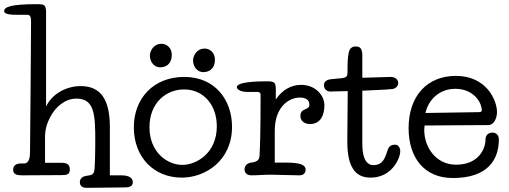

<svg xmlns="http://www.w3.org/2000/svg" viewBox="-68 -841 2441 921"><path d="M459 -233C459 -395 390 -428 318 -428C252 -428 182 -392 153 -330V-789C150 -816 146 -821 111 -821C-17 -821 -48 -808 -48 -787C-48 -771 -9 -770 17 -770H64C77 -770 81 -759 81 -737C81 -721 77 -156 76 -111C76 -91 73 -57 48 -57H32C16 -57 -5 -51 -5 -27C-5 -2 18 0 39 0C53 0 218 -1 228 -1C254 -1 267 -5 267 -28C267 -54 250 -60 228 -60H148V-186C148 -217 157 -250 173 -280C199 -329 244 -368 299 -368C387 -368 389 -287 389 -163C389 -161 389 -89 386 -36C384 -4 376 -1 343 3C331 5 315 14 315 32C315 54 331 60 348 60C359 60 520 58 532 58C552 58 569 53 569 33C569 3 532 0 513 0H459Z M1045 -233C1045 -360 965 -472 816 -472C668 -472 574 -369 574 -230C574 -88 669 11 804 11C917 11 1045 -70 1045 -233ZM815 -412C908 -412 972 -338 972 -235C972 -107 875 -50 806 -50C736 -50 649 -109 649 -231C649 -347 728 -412 815 -412ZM651 -575C651 -542 673 -518 700 -518C725 -518 756 -531 756 -579C756 -610 733 -631 707 -631C667 -631 651 -594 651 -575ZM858 -552C858 -519 880 -495 907 -495C932 -495 963 -508 963 -556C963 -587 940 -608 914 -608C874 -608 858 -571 858 -552Z M1488 -336C1488 -386 1443 -434 1376 -434C1330 -434 1287 -411 1255 -364V-413C1255 -448 1246 -451 1211 -451C1162 -451 1068 -448 1068 -423C1068 -413 1085 -400 1118 -400H1167C1177 -400 1182 -395 1182 -386C1182 -195 1179 -131 1177 -95C1176 -76 1169 -65 1137 -61C1114 -58 1105 -43 1105 -28C1105 -13 1116 0 1137 0C1174 0 1191 -3 1230 -3C1268 -3 1328 0 1368 0C1387 0 1398 -10 1398 -27C1398 -50 1373 -61 1304 -61H1250V-213C1250 -333 1322 -373 1370 -373C1396 -373 1416 -364 1416 -339C1416 -309 1373 -326 1373 -285C1373 -258 1396 -246 1419 -246C1472 -246 1488 -292 1488 -336Z M1598 -165C1598 -129 1600 -69 1626 -30C1644 -3 1671 11 1710 11C1810 11 1852 -79 1852 -117C1852 -123 1848 -147 1827 -147C1794 -147 1793 -123 1785 -102C1777 -81 1766 -49 1724 -49C1677 -49 1670 -109 1670 -152V-406C1715 -409 1767 -409 1815 -414C1827 -416 1842 -425 1842 -443C1842 -464 1822 -472 1806 -472C1790 -472 1690 -468 1670 -468V-575C1670 -615 1654 -618 1637 -618C1631 -618 1611 -617 1605 -590C1599 -563 1599 -528 1599 -500C1599 -478 1598 -469 1571 -466L1520 -461C1501 -459 1486 -451 1486 -432C1486 -408 1507 -402 1515 -402C1539 -402 1575 -404 1600 -404Z M1973 -299C1984 -354 2033 -415 2116 -415C2202 -415 2243 -352 2243 -311C2243 -306 2239 -303 2226 -303ZM1969 -239C2000 -239 2084 -240 2110 -240C2174 -240 2233 -241 2274 -241C2301 -241 2316 -273 2316 -304C2316 -358 2267 -477 2119 -477C1982 -477 1892 -382 1892 -226C1892 -86 1966 13 2104 13C2276 13 2325 -79 2325 -173C2325 -193 2311 -205 2295 -205C2267 -205 2261 -184 2261 -173C2261 -124 2225 -51 2120 -51C2021 -51 1967 -137 1967 -218C1967 -224 1968 -232 1969 -239Z"/></svg>

Font: Life Savers
Style: Bold
Weight: 700
Designer: Pablo Impallari, Rodrigo Fuenzalida, Brenda Gallo
Foundry: Pablo Impallari, Rodrigo Fuenzalida, Brenda Gallo
Version: Version 3.000